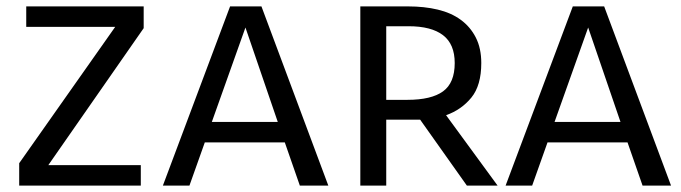

<svg xmlns="http://www.w3.org/2000/svg" viewBox="-20 -580 2127 600"><path d="M131 -64H420V0H40V-70L340 -496H62V-560H429V-492Z M917 0 870 -135H620L572 0H489L699 -560H797L1006 0ZM642 -199H848L747 -494Z M1439 0 1293 -206H1187V0H1106V-560H1255Q1306 -560 1348 -550Q1390 -540 1420 -518Q1450 -496 1467 -462.5Q1484 -429 1484 -383Q1484 -313 1453 -275Q1422 -237 1374 -220L1535 0ZM1187 -498V-268H1253Q1328 -268 1364.5 -294.5Q1401 -321 1401 -383Q1401 -442 1364.5 -470Q1328 -498 1257 -498Z M1988 0 1941 -135H1691L1643 0H1560L1770 -560H1868L2077 0ZM1713 -199H1919L1818 -494Z"/></svg>

Font: Carrois Gothic SC
Style: Regular
Weight: 400
Designer: Ralph du Carrois
Foundry: Ralph du Carrois
Version: Version 1.002